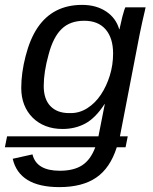

<svg xmlns="http://www.w3.org/2000/svg" viewBox="-49 -558 625 786"><path d="M429 45Q402 130 345 169Q288 208 194 208Q30 208 3 92L84 74Q100 141 196 141Q253 141 287.5 118.5Q322 96 341 45H-29L-20 0H354L380 -132H379Q342 -75 300.5 -52.5Q259 -30 207 -30Q169 -30 138 -42Q107 -54 84.5 -76.5Q62 -99 50 -129.5Q38 -160 38 -198Q38 -260 56 -329Q74 -399 105 -445Q168 -538 287 -538Q345 -538 385.5 -511Q426 -484 439 -438H440L452 -490Q461 -523 464 -528H547L544 -514Q539 -492 533.5 -468.5Q528 -445 523 -419L442 0H474L465 45ZM130 -206Q130 -152 157.5 -123.5Q185 -95 234 -95H241Q277 -95 309 -115.5Q341 -136 364 -170.5Q387 -205 400.5 -248.5Q414 -292 414 -339Q414 -402 383.5 -437.5Q353 -473 296 -473Q238 -473 204 -440Q169 -407 150 -335Q130 -263 130 -206Z"/></svg>

Font: Libra Sans Modern
Style: Italic
Weight: 400
Italic angle: -12°
Foundry: Stefan Peev, Context Ltd
Version: Version 1.000